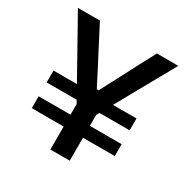

<svg xmlns="http://www.w3.org/2000/svg" viewBox="-156 -826 947 966"><g transform="rotate(30 317.0 -343.0)"><path d="M76.5 -133.5V-202.5H261.5V-264.5L251 -283H76.5V-352H212.5L119 -519Q105.5 -543 93 -565.5Q80.5 -588 64.5 -616.5Q48.5 -644.5 25 -686.5H153Q176 -642.5 192 -611.5Q208 -580 222.5 -552.2Q237 -524.5 255 -490.5L312 -379.5H323L381.5 -491.5Q399 -525 414 -553.5Q428.5 -581.5 445 -612.8Q461.5 -644 484 -686.5H608.5Q586 -646 562 -603Q537.5 -559.5 515 -519L422 -352H558.5V-283H383.5L374 -265.5V-202.5H558.5V-133.5H374V0H261.5V-133.5Z"/></g></svg>

Font: Heraclito Medium
Style: Regular
Weight: 500
Designer: Kostas Bartsokas (font) & Cristiano Sobral (main changes)
Foundry: Kostas Bartsokas (font) & Cristiano Sobral (main changes)
Version: Version 1.00;July 8, 2020;FontCreator 13.0.0.2655 64-bit